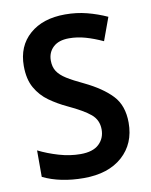

<svg xmlns="http://www.w3.org/2000/svg" viewBox="-83 -786 672 857"><g transform="rotate(-10 253.0 -357.0)"><path d="M467 -199Q467 -104 403 -47Q339 10 228 10Q175 10 128.5 0.5Q82 -9 43 -28V-148Q85 -127 134.5 -112.5Q184 -98 232 -98Q288 -98 315.5 -124Q343 -150 343 -190Q343 -233 311.5 -259.5Q280 -286 211 -318Q168 -338 131.5 -364Q95 -390 72.5 -429.5Q50 -469 50 -529Q50 -619 110 -671.5Q170 -724 271 -724Q323 -724 369.5 -712Q416 -700 460 -680L422 -576Q381 -595 344 -605.5Q307 -616 270 -616Q223 -616 198 -592.5Q173 -569 173 -532Q173 -503 186 -483Q199 -463 227 -445.5Q255 -428 302 -406Q381 -368 424 -322.5Q467 -277 467 -199Z"/></g></svg>

Font: Noto Sans SemiCondensed SemiBold
Style: Regular
Weight: 600
Width: 4
Designer: Monotype Design Team
Foundry: Monotype Imaging Inc.
Version: Version 2.013; ttfautohint (v1.8.4.7-5d5b)